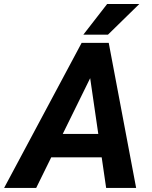

<svg xmlns="http://www.w3.org/2000/svg" viewBox="-71 -921 743 941"><path d="M392.6 -582 106.4 0H-50.8L329.1 -710.9H429.7ZM449.2 0 362.3 -597.2 367.7 -710.9H461.9L596.2 0ZM485.4 -264.6 465.3 -149.9H99.6L119.6 -264.6ZM337.4 -751 454.1 -901.4H611.8L458 -751Z"/></svg>

Font: Roboto
Style: Bold Italic
Weight: 700
Italic angle: -12°
Designer: Christian Robertson
Foundry: Google
Version: Version 3.0